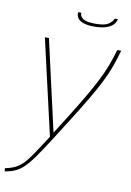

<svg xmlns="http://www.w3.org/2000/svg" viewBox="-135 -742 699 1026"><g transform="rotate(10 214.5 -229.0)"><path d="M-37 207Q4 199 29.5 183Q55 167 77.5 138.5Q100 110 130 63L171 0L52 -519H74L186 -25L244 -117Q291 -192 323.5 -247.5Q356 -303 378.5 -347.5Q401 -392 416.5 -433Q432 -474 445 -519H466Q453 -471 437.5 -429Q422 -387 399.5 -342Q377 -297 343 -239.5Q309 -182 259 -103L177 26Q141 82 115 118.5Q89 155 66.5 176.5Q44 198 20 208.5Q-4 219 -35 224ZM302 -621Q263 -621 240.5 -629.5Q218 -638 210 -652Q202 -666 204 -682H221Q218 -666 235.5 -651.5Q253 -637 304 -637Q354 -637 374 -650Q394 -663 403 -682H419Q417 -666 404 -652Q391 -638 366 -629.5Q341 -621 302 -621Z"/></g></svg>

Font: Raleway Thin
Style: Italic
Weight: 100
Italic angle: -12°
Designer: Matt McInerney, Pablo Impallari, Rodrigo Fuenzalida
Foundry: Matt McInerney, Pablo Impallari, Rodrigo Fuenzalida
Version: Version 4.026